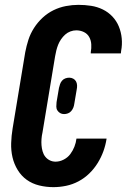

<svg xmlns="http://www.w3.org/2000/svg" viewBox="-20 -763 540 791"><path d="M200 8Q170 8 141.5 1Q113 -6 90.5 -22Q68 -38 53 -62.5Q38 -87 31.5 -115Q25 -143 26 -173.5Q27 -204 32 -234L84 -548Q89 -574 97 -599Q105 -624 120 -647.5Q135 -671 155.5 -690Q176 -709 200.5 -721Q225 -733 251.5 -738Q278 -743 303 -743Q330 -743 355.5 -739Q381 -735 403.5 -724Q426 -713 443 -695Q460 -677 469.5 -654Q479 -631 481.5 -605Q484 -579 479 -553L478 -543H354V-548Q357 -564 356 -580.5Q355 -597 347.5 -610.5Q340 -624 325.5 -631Q311 -638 294 -638Q282 -638 270 -633.5Q258 -629 248.5 -620.5Q239 -612 231.5 -601Q224 -590 219.5 -578.5Q215 -567 212 -555Q209 -543 207 -531L155 -217Q152 -204 151 -190.5Q150 -177 151 -164.5Q152 -152 155.5 -139.5Q159 -127 166.5 -117.5Q174 -108 185 -102.5Q196 -97 209 -97Q226 -97 242.5 -105.5Q259 -114 269.5 -128Q280 -142 286.5 -158.5Q293 -175 295 -192H419V-191Q415 -165 406 -140Q397 -115 382.5 -91.5Q368 -68 348 -48.5Q328 -29 303.5 -16Q279 -3 252.5 2.5Q226 8 200 8ZM244 -293Q235 -293 228 -297Q221 -301 216.5 -308Q212 -315 212 -324Q212 -333 213 -342L223 -401Q225 -409 227.5 -416.5Q230 -424 235.5 -430.5Q241 -437 249 -440Q257 -443 265 -443Q274 -443 281.5 -439Q289 -435 293 -428Q297 -421 297.5 -412Q298 -403 296 -394L286 -335Q285 -327 282 -319.5Q279 -312 273.5 -305.5Q268 -299 260 -296Q252 -293 244 -293Z"/></svg>

Font: Iosevka Extrabold Oblique
Style: Regular
Weight: 800
Italic angle: -9°
Monospace: yes
Designer: Belleve Invis
Foundry: Belleve Invis
Version: Version 32.5.0; ttfautohint (v1.8.4)